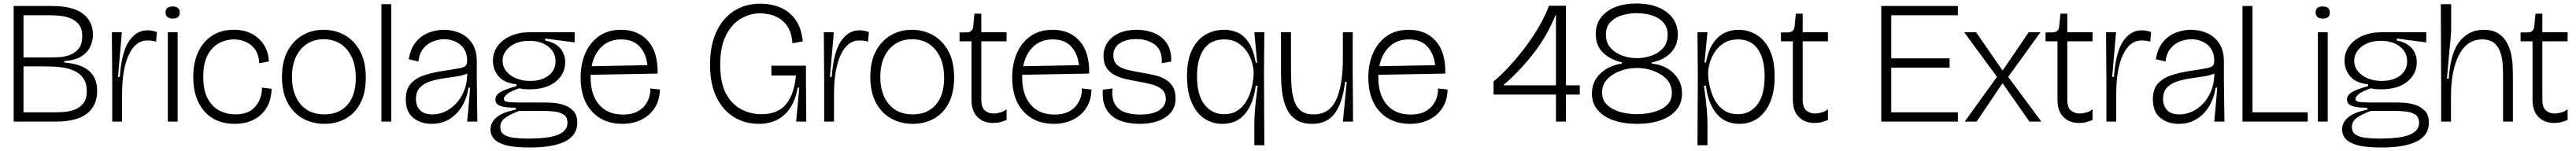

<svg xmlns="http://www.w3.org/2000/svg" viewBox="-20 -694 14689 862"><path d="M58 0V-660H273Q395 -660 452.5 -616Q510 -572 510 -496Q510 -460 494 -426.5Q478 -393 442 -371Q406 -349 346 -345V-337Q439 -330 486.5 -290.5Q534 -251 534 -175Q534 -91 476 -45.5Q418 0 300 0ZM114 -366H274Q293 -366 322 -368Q351 -370 380 -381Q409 -392 429 -417Q449 -442 449 -487Q449 -532 428 -556.5Q407 -581 375.5 -592Q344 -603 311.5 -605Q279 -607 255 -607H114ZM114 -53H299Q318 -53 347 -55Q376 -57 405.5 -68Q435 -79 455 -104Q475 -129 475 -174Q475 -216 458 -243Q441 -270 413.5 -284.5Q386 -299 354.5 -305.5Q323 -312 294 -313.5Q265 -315 245 -315H114Z M620 0V-224L618 -510H675L653 -255H663Q673 -395 715 -458Q757 -521 820 -521Q848 -521 875 -511L870 -456Q857 -461 844 -462Q831 -463 820 -463Q753 -463 714.5 -381.5Q676 -300 676 -154V0Z M937 0V-510H993V0ZM965 -588Q944 -588 934 -597.5Q924 -607 924 -623Q924 -657 965 -657Q1005 -657 1005 -622Q1005 -588 965 -588Z M1318 13Q1208 13 1145 -59Q1082 -131 1082 -255Q1082 -336 1110 -396.5Q1138 -457 1189.5 -490.5Q1241 -524 1312 -524Q1377 -524 1421 -498.5Q1465 -473 1488.5 -432Q1512 -391 1513 -343L1458 -333Q1456 -398 1415 -433.5Q1374 -469 1314 -469Q1285 -469 1254.5 -459Q1224 -449 1197.5 -424.5Q1171 -400 1155 -359.5Q1139 -319 1139 -257Q1139 -177 1165.5 -129.5Q1192 -82 1233.5 -61.5Q1275 -41 1321 -41Q1398 -41 1436 -85.5Q1474 -130 1474 -194L1529 -187Q1526 -93 1469 -40Q1412 13 1318 13Z M1831 13Q1763 13 1708 -17Q1653 -47 1620.5 -107Q1588 -167 1588 -256Q1588 -343 1620 -402.5Q1652 -462 1705.5 -493Q1759 -524 1825 -524Q1892 -524 1946.5 -493Q2001 -462 2033.5 -401.5Q2066 -341 2066 -252Q2066 -164 2035 -105Q2004 -46 1950.5 -16.5Q1897 13 1831 13ZM1830 -41Q1913 -41 1961 -95.5Q2009 -150 2009 -250Q2009 -350 1959.5 -410Q1910 -470 1826 -470Q1744 -470 1694.5 -411.5Q1645 -353 1645 -256Q1645 -157 1694 -99Q1743 -41 1830 -41Z M2155 0V-670H2211V0Z M2441 13Q2380 13 2337 -21Q2294 -55 2294 -127Q2294 -184 2322 -216Q2350 -248 2399.5 -264.5Q2449 -281 2513 -290Q2572 -299 2600 -304.5Q2628 -310 2636 -319.5Q2644 -329 2644 -347Q2644 -406 2606 -438Q2568 -470 2513 -470Q2480 -470 2448 -457Q2416 -444 2393.5 -416Q2371 -388 2366 -343L2311 -356Q2321 -417 2351.5 -454Q2382 -491 2424.5 -507.5Q2467 -524 2511 -524Q2560 -524 2602.5 -505.5Q2645 -487 2672 -447Q2699 -407 2699 -342V-242Q2700 -182 2700.5 -121Q2701 -60 2702 0H2644Q2649 -50 2653 -96.5Q2657 -143 2661 -194H2652Q2643 -135 2615 -88Q2587 -41 2543 -14Q2499 13 2441 13ZM2445 -41Q2496 -41 2540.5 -69.5Q2585 -98 2613 -147.5Q2641 -197 2644 -261L2645 -274Q2619 -263 2582 -257.5Q2545 -252 2505 -246Q2465 -240 2430.5 -228.5Q2396 -217 2374 -193.5Q2352 -170 2352 -129Q2352 -90 2375 -65.5Q2398 -41 2445 -41Z M2999 148Q2912 148 2864 134.5Q2816 121 2796.5 98Q2777 75 2777 46Q2777 5 2811.5 -24Q2846 -53 2921 -68V-79Q2860 -79 2832.5 -89.5Q2805 -100 2805 -126Q2805 -150 2831.5 -167Q2858 -184 2925 -202V-213Q2855 -220 2823 -258.5Q2791 -297 2791 -347Q2791 -395 2818.5 -432Q2846 -469 2893.5 -489.5Q2941 -510 3001 -510H3257V-452L3089 -474V-463Q3149 -450 3176 -417Q3203 -384 3203 -339Q3203 -272 3149 -228Q3095 -184 2998 -184Q2982 -184 2970.5 -185Q2959 -186 2941 -190Q2889 -172 2871 -156Q2853 -140 2853 -130Q2853 -114 2879 -111.5Q2905 -109 2937 -109H3092Q3106 -109 3135.5 -107Q3165 -105 3196.5 -94.5Q3228 -84 3250 -60.5Q3272 -37 3272 7Q3272 148 2999 148ZM3003 -232Q3068 -232 3108 -262.5Q3148 -293 3148 -344Q3148 -396 3106 -428.5Q3064 -461 2999 -461Q2930 -461 2888 -427.5Q2846 -394 2846 -347Q2846 -314 2866.5 -288Q2887 -262 2922.5 -247Q2958 -232 3003 -232ZM2988 97Q3112 97 3164 74.5Q3216 52 3216 8Q3216 -27 3193 -41Q3170 -55 3135.5 -58Q3101 -61 3067 -61H2941Q2881 -38 2857 -18.5Q2833 1 2833 31Q2833 60 2853.5 74Q2874 88 2909 92.5Q2944 97 2988 97Z M3529 13Q3421 13 3356 -57Q3291 -127 3291 -252Q3291 -328 3317.5 -389.5Q3344 -451 3395.5 -487.5Q3447 -524 3522 -524Q3619 -524 3676 -459.5Q3733 -395 3730 -274L3348 -267Q3348 -261 3348 -253Q3348 -153 3396.5 -96.5Q3445 -40 3533 -40Q3580 -40 3611 -55.5Q3642 -71 3659.5 -95Q3677 -119 3683.5 -144.5Q3690 -170 3688 -189L3743 -183Q3742 -121 3713 -77Q3684 -33 3636 -10Q3588 13 3529 13ZM3522 -469Q3454 -469 3410.5 -427Q3367 -385 3354 -316L3672 -322Q3665 -387 3628 -428Q3591 -469 3522 -469Z M4307 13Q4231 13 4168 -24Q4105 -61 4067 -136.5Q4029 -212 4029 -325Q4029 -433 4064.5 -511Q4100 -589 4165 -631Q4230 -673 4317 -673Q4376 -673 4428 -652Q4480 -631 4515 -583.5Q4550 -536 4558 -458L4499 -447Q4495 -503 4474.5 -537Q4454 -571 4425 -588.5Q4396 -606 4366 -612Q4336 -618 4315 -618Q4255 -618 4203 -586.5Q4151 -555 4119 -490.5Q4087 -426 4087 -325Q4087 -221 4120.5 -159Q4154 -97 4208 -69.5Q4262 -42 4322 -42Q4416 -42 4462.5 -99Q4509 -156 4519 -263H4379V-319H4576V-224L4578 0H4520L4538 -194H4529Q4512 -94 4455 -40.5Q4398 13 4307 13Z M4680 0V-224L4678 -510H4735L4713 -255H4723Q4733 -395 4775 -458Q4817 -521 4880 -521Q4908 -521 4935 -511L4930 -456Q4917 -461 4904 -462Q4891 -463 4880 -463Q4813 -463 4774.5 -381.5Q4736 -300 4736 -154V0Z M5186 13Q5118 13 5063 -17Q5008 -47 4975.5 -107Q4943 -167 4943 -256Q4943 -343 4975 -402.5Q5007 -462 5060.5 -493Q5114 -524 5180 -524Q5247 -524 5301.5 -493Q5356 -462 5388.5 -401.5Q5421 -341 5421 -252Q5421 -164 5390 -105Q5359 -46 5305.5 -16.5Q5252 13 5186 13ZM5185 -41Q5268 -41 5316 -95.5Q5364 -150 5364 -250Q5364 -350 5314.5 -410Q5265 -470 5181 -470Q5099 -470 5049.5 -411.5Q5000 -353 5000 -256Q5000 -157 5049 -99Q5098 -41 5185 -41Z M5643 8Q5589 8 5554.5 -25.5Q5520 -59 5520 -126V-458H5452V-509H5490Q5510 -509 5519.5 -518.5Q5529 -528 5530 -545L5537 -616H5576V-510H5720V-458H5576V-126Q5576 -80 5597 -63Q5618 -46 5646 -46Q5663 -46 5684.5 -52Q5706 -58 5720 -71V-9Q5703 -2 5684.5 3Q5666 8 5643 8Z M5990 13Q5882 13 5817 -57Q5752 -127 5752 -252Q5752 -328 5778.5 -389.5Q5805 -451 5856.5 -487.5Q5908 -524 5983 -524Q6080 -524 6137 -459.5Q6194 -395 6191 -274L5809 -267Q5809 -261 5809 -253Q5809 -153 5857.5 -96.5Q5906 -40 5994 -40Q6041 -40 6072 -55.5Q6103 -71 6120.5 -95Q6138 -119 6144.5 -144.5Q6151 -170 6149 -189L6204 -183Q6203 -121 6174 -77Q6145 -33 6097 -10Q6049 13 5990 13ZM5983 -469Q5915 -469 5871.5 -427Q5828 -385 5815 -316L6133 -322Q6126 -387 6089 -428Q6052 -469 5983 -469Z M6478 13Q6415 13 6366 -6Q6317 -25 6290.5 -68Q6264 -111 6269 -182L6324 -189Q6319 -132 6338 -99.5Q6357 -67 6394.5 -53.5Q6432 -40 6480 -40Q6553 -40 6590.5 -64.5Q6628 -89 6628 -129Q6628 -165 6605.5 -184Q6583 -203 6546.5 -212.5Q6510 -222 6469 -229Q6434 -235 6399 -243Q6364 -251 6335.5 -266Q6307 -281 6290 -307Q6273 -333 6273 -375Q6273 -440 6324 -482Q6375 -524 6462 -524Q6517 -524 6562.5 -505Q6608 -486 6634.5 -446Q6661 -406 6659 -343L6605 -333Q6609 -406 6566.5 -438.5Q6524 -471 6459 -471Q6401 -471 6365 -446.5Q6329 -422 6329 -379Q6329 -342 6351 -323Q6373 -304 6409 -295.5Q6445 -287 6486 -280Q6522 -274 6557 -266.5Q6592 -259 6620.5 -244Q6649 -229 6666.5 -202Q6684 -175 6684 -131Q6684 -64 6628 -25.5Q6572 13 6478 13Z M7133 135V12Q7133 -27 7137.5 -76.5Q7142 -126 7152 -205H7141Q7129 -105 7081.5 -46Q7034 13 6950 13Q6893 13 6847.5 -17.5Q6802 -48 6775.5 -109Q6749 -170 6749 -259Q6749 -352 6778 -410.5Q6807 -469 6855 -496.5Q6903 -524 6960 -524Q7004 -524 7040 -507Q7076 -490 7102 -449.5Q7128 -409 7141 -337H7149L7133 -510H7190L7188 -277L7190 135ZM6960 -42Q7003 -42 7033 -60.5Q7063 -79 7082 -108Q7101 -137 7111 -169Q7121 -201 7125 -228.5Q7129 -256 7129 -271V-279Q7129 -304 7120 -336.5Q7111 -369 7091 -399Q7071 -429 7039 -449Q7007 -469 6960 -469Q6884 -469 6845 -413Q6806 -357 6806 -259Q6806 -150 6849.5 -96Q6893 -42 6960 -42Z M7463 13Q7410 13 7376 -7.5Q7342 -28 7323.5 -62Q7305 -96 7296.5 -138Q7288 -180 7286.5 -224Q7285 -268 7285 -308V-510H7342V-311Q7342 -260 7344.5 -212Q7347 -164 7358.5 -125Q7370 -86 7396.5 -63.5Q7423 -41 7471 -41Q7561 -41 7599.5 -124.5Q7638 -208 7638 -362V-510H7694V-277L7696 0H7638L7660 -228H7651Q7639 -136 7613.5 -83.5Q7588 -31 7550.5 -9Q7513 13 7463 13Z M8021 13Q7913 13 7848 -57Q7783 -127 7783 -252Q7783 -328 7809.5 -389.5Q7836 -451 7887.5 -487.5Q7939 -524 8014 -524Q8111 -524 8168 -459.5Q8225 -395 8222 -274L7840 -267Q7840 -261 7840 -253Q7840 -153 7888.5 -96.5Q7937 -40 8025 -40Q8072 -40 8103 -55.5Q8134 -71 8151.5 -95Q8169 -119 8175.5 -144.5Q8182 -170 8180 -189L8235 -183Q8234 -121 8205 -77Q8176 -33 8128 -10Q8080 13 8021 13ZM8014 -469Q7946 -469 7902.5 -427Q7859 -385 7846 -316L8164 -322Q8157 -387 8120 -428Q8083 -469 8014 -469Z M8497 -154V-229Q8543 -267 8590 -318.5Q8637 -370 8680.5 -428Q8724 -486 8758.5 -546Q8793 -606 8813 -661H8910V-207H8989V-154H8910V0H8853V-154ZM8555 -207H8853V-607H8850Q8803 -489 8724.5 -388.5Q8646 -288 8555 -210Z M9315 13Q9240 13 9182 -7Q9124 -27 9091 -66Q9058 -105 9058 -160Q9058 -228 9106 -274Q9154 -320 9229 -331V-338Q9166 -352 9123 -392Q9080 -432 9080 -500Q9080 -555 9109.5 -594Q9139 -633 9191.5 -653.5Q9244 -674 9312 -674Q9385 -674 9438 -651.5Q9491 -629 9519.5 -589Q9548 -549 9548 -497Q9548 -434 9507.5 -392.5Q9467 -351 9400 -338V-331Q9448 -327 9487 -304Q9526 -281 9549 -244.5Q9572 -208 9572 -160Q9572 -104 9539 -65.5Q9506 -27 9448.5 -7Q9391 13 9315 13ZM9314 -362Q9355 -362 9395.5 -375.5Q9436 -389 9463 -418.5Q9490 -448 9490 -495Q9490 -532 9473 -556Q9456 -580 9429 -594Q9402 -608 9371 -613.5Q9340 -619 9313 -619Q9274 -619 9233.5 -608Q9193 -597 9165.5 -570Q9138 -543 9138 -496Q9138 -450 9164.5 -420.5Q9191 -391 9231.5 -376.5Q9272 -362 9314 -362ZM9316 -42Q9344 -42 9378 -47.5Q9412 -53 9443 -66Q9474 -79 9494 -103Q9514 -127 9514 -164Q9514 -209 9485 -240.5Q9456 -272 9410.5 -289Q9365 -306 9315 -306Q9266 -306 9220.5 -289.5Q9175 -273 9145.5 -242Q9116 -211 9116 -166Q9116 -129 9136 -105Q9156 -81 9187 -67Q9218 -53 9252.5 -47.5Q9287 -42 9316 -42Z M9660 135 9662 -261 9660 -510H9717L9700 -337H9708Q9722 -408 9750 -448.5Q9778 -489 9815 -506.5Q9852 -524 9893 -524Q9949 -524 9996 -496Q10043 -468 10071.5 -409.5Q10100 -351 10100 -258Q10100 -169 10073.5 -108.5Q10047 -48 10002 -17.5Q9957 13 9900 13Q9816 13 9768 -46Q9720 -105 9708 -205L9697 -204Q9708 -126 9712.5 -76.5Q9717 -27 9717 12V135ZM9891 -42Q9958 -42 10000.5 -96Q10043 -150 10043 -259Q10043 -357 10004.5 -413Q9966 -469 9892 -469Q9844 -469 9811.5 -448.5Q9779 -428 9759 -397.5Q9739 -367 9730 -335Q9721 -303 9721 -280V-267Q9721 -254 9725 -227Q9729 -200 9739 -168.5Q9749 -137 9768 -108Q9787 -79 9817.5 -60.5Q9848 -42 9891 -42Z M10327 8Q10273 8 10238.5 -25.5Q10204 -59 10204 -126V-458H10136V-509H10174Q10194 -509 10203.5 -518.5Q10213 -528 10214 -545L10221 -616H10260V-510H10404V-458H10260V-126Q10260 -80 10281 -63Q10302 -46 10330 -46Q10347 -46 10368.5 -52Q10390 -58 10404 -71V-9Q10387 -2 10368.5 3Q10350 8 10327 8Z M10708 0V-660H11145V-607H10765V-361H11098V-308H10765V-53H11145V0Z M11184 0 11368 -255 11181 -510H11249L11398 -294H11402L11549 -510H11616L11432 -255L11621 0H11553L11401 -217H11398L11252 0Z M11836 8Q11782 8 11747.5 -25.5Q11713 -59 11713 -126V-458H11645V-509H11683Q11703 -509 11712.5 -518.5Q11722 -528 11723 -545L11730 -616H11769V-510H11913V-458H11769V-126Q11769 -80 11790 -63Q11811 -46 11839 -46Q11856 -46 11877.5 -52Q11899 -58 11913 -71V-9Q11896 -2 11877.5 3Q11859 8 11836 8Z M11992 0V-224L11990 -510H12047L12025 -255H12035Q12045 -395 12087 -458Q12129 -521 12192 -521Q12220 -521 12247 -511L12242 -456Q12229 -461 12216 -462Q12203 -463 12192 -463Q12125 -463 12086.5 -381.5Q12048 -300 12048 -154V0Z M12404 13Q12343 13 12300 -21Q12257 -55 12257 -127Q12257 -184 12285 -216Q12313 -248 12362.5 -264.5Q12412 -281 12476 -290Q12535 -299 12563 -304.5Q12591 -310 12599 -319.5Q12607 -329 12607 -347Q12607 -406 12569 -438Q12531 -470 12476 -470Q12443 -470 12411 -457Q12379 -444 12356.5 -416Q12334 -388 12329 -343L12274 -356Q12284 -417 12314.5 -454Q12345 -491 12387.5 -507.5Q12430 -524 12474 -524Q12523 -524 12565.5 -505.5Q12608 -487 12635 -447Q12662 -407 12662 -342V-242Q12663 -182 12663.5 -121Q12664 -60 12665 0H12607Q12612 -50 12616 -96.5Q12620 -143 12624 -194H12615Q12606 -135 12578 -88Q12550 -41 12506 -14Q12462 13 12404 13ZM12408 -41Q12459 -41 12503.5 -69.5Q12548 -98 12576 -147.5Q12604 -197 12607 -261L12608 -274Q12582 -263 12545 -257.5Q12508 -252 12468 -246Q12428 -240 12393.5 -228.5Q12359 -217 12337 -193.5Q12315 -170 12315 -129Q12315 -90 12338 -65.5Q12361 -41 12408 -41Z M12768 0V-660H12825V-53H13140V0Z M13198 0V-510H13254V0ZM13226 -588Q13205 -588 13195 -597.5Q13185 -607 13185 -623Q13185 -657 13226 -657Q13266 -657 13266 -622Q13266 -588 13226 -588Z M13558 148Q13471 148 13423 134.5Q13375 121 13355.5 98Q13336 75 13336 46Q13336 5 13370.5 -24Q13405 -53 13480 -68V-79Q13419 -79 13391.5 -89.5Q13364 -100 13364 -126Q13364 -150 13390.5 -167Q13417 -184 13484 -202V-213Q13414 -220 13382 -258.5Q13350 -297 13350 -347Q13350 -395 13377.5 -432Q13405 -469 13452.5 -489.5Q13500 -510 13560 -510H13816V-452L13648 -474V-463Q13708 -450 13735 -417Q13762 -384 13762 -339Q13762 -272 13708 -228Q13654 -184 13557 -184Q13541 -184 13529.5 -185Q13518 -186 13500 -190Q13448 -172 13430 -156Q13412 -140 13412 -130Q13412 -114 13438 -111.5Q13464 -109 13496 -109H13651Q13665 -109 13694.5 -107Q13724 -105 13755.5 -94.5Q13787 -84 13809 -60.5Q13831 -37 13831 7Q13831 148 13558 148ZM13562 -232Q13627 -232 13667 -262.5Q13707 -293 13707 -344Q13707 -396 13665 -428.5Q13623 -461 13558 -461Q13489 -461 13447 -427.5Q13405 -394 13405 -347Q13405 -314 13425.5 -288Q13446 -262 13481.5 -247Q13517 -232 13562 -232ZM13547 97Q13671 97 13723 74.5Q13775 52 13775 8Q13775 -27 13752 -41Q13729 -55 13694.5 -58Q13660 -61 13626 -61H13500Q13440 -38 13416 -18.5Q13392 1 13392 31Q13392 60 13412.5 74Q13433 88 13468 92.5Q13503 97 13547 97Z M13901 0V-199L13899 -670H13958V-528Q13958 -509 13954 -465.5Q13950 -422 13944.5 -364.5Q13939 -307 13934 -245H13944Q13954 -393 14007 -458.5Q14060 -524 14143 -524Q14193 -524 14224.5 -504.5Q14256 -485 14274 -453.5Q14292 -422 14299.5 -387Q14307 -352 14308.5 -320Q14310 -288 14310 -267V0H14254V-254Q14254 -286 14252 -323Q14250 -360 14239.5 -393Q14229 -426 14204.5 -447.5Q14180 -469 14135 -469Q14049 -469 14003 -381Q13957 -293 13957 -143V0Z M14545 8Q14491 8 14456.5 -25.5Q14422 -59 14422 -126V-458H14354V-509H14392Q14412 -509 14421.5 -518.5Q14431 -528 14432 -545L14439 -616H14478V-510H14622V-458H14478V-126Q14478 -80 14499 -63Q14520 -46 14548 -46Q14565 -46 14586.5 -52Q14608 -58 14622 -71V-9Q14605 -2 14586.5 3Q14568 8 14545 8Z"/></svg>

Font: Bricolage Grotesque 48pt ExtraLight
Style: Regular
Weight: 200
Designer: Mathieu Triay
Foundry: Atelier Triay
Version: Version 1.000; ttfautohint (v1.8.4.7-5d5b);gftools[0.9.32]